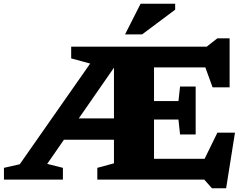

<svg xmlns="http://www.w3.org/2000/svg" viewBox="-20 -955 1308 1021"><path d="M497.5 0V-62.5L586 -86.5V-212H320L231 -83.5L314.5 -62.5V0H1V-62.5L85 -81.5L459.5 -617L358.5 -644.5V-707H1079.5L1135.5 -751H1201V-490.5H1110.5L1072 -596.5H799V-417.5H929L937.5 -495H1020.5V-240H937.5L929 -319.5H799V-110.5H1068L1136 -249.5H1229.5L1182.5 46H1107L1066 0ZM399 -325.5H586V-595ZM645 -772 727.5 -935H911.5V-903.5L735.5 -772Z"/></svg>

Font: Newsreader Caption
Style: Bold
Weight: 700
Designer: Hugues Gentile
Foundry: Production Type
Version: Version 1.001